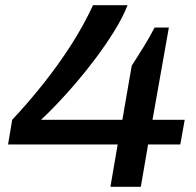

<svg xmlns="http://www.w3.org/2000/svg" viewBox="-20 -719 756 739"><path d="M405 0 433 -163H11L27 -258Q88 -323 145 -394.5Q202 -466 251.5 -542.5Q301 -619 338 -699H471Q452 -651 420 -599.5Q388 -548 350 -497Q312 -446 272.5 -400Q233 -354 198 -317.5Q163 -281 138 -258H451L487 -466Q499 -485 511.5 -504.5Q524 -524 535.5 -543Q547 -562 557 -579.5Q567 -597 575 -613H630L567 -258H691L674 -163H550L522 0Z"/></svg>

Font: Archivo Expanded Medium
Style: Italic
Weight: 500
Width: 7
Italic angle: -10°
Designer: Hector Gatti
Foundry: Omnibus-Type
Version: Version 2.001